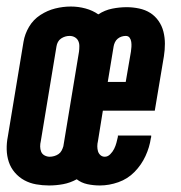

<svg xmlns="http://www.w3.org/2000/svg" viewBox="-33 -560 553 588"><path d="M117 8Q97 8 77.5 4.5Q58 1 41.5 -8Q25 -17 12.5 -31.5Q0 -46 -6 -64Q-12 -82 -12.5 -102Q-13 -122 -9 -142L39 -432Q43 -456 56 -478Q69 -500 90.5 -514Q112 -528 136 -534Q160 -540 184 -540Q207 -540 229 -534Q251 -528 268 -516Q288 -529 310.5 -533.5Q333 -538 355 -538Q374 -538 393 -534Q412 -530 427 -520.5Q442 -511 452.5 -496Q463 -481 467.5 -463Q472 -445 472 -426Q472 -407 469 -388L441 -221H282L267 -128Q265 -120 265 -112Q265 -104 267 -97Q269 -90 274.5 -85Q280 -80 288 -80Q297 -80 304.5 -87.5Q312 -95 316.5 -104Q321 -113 323.5 -122.5Q326 -132 328 -141Q328 -142 328 -143Q328 -144 328 -145H430Q430 -143 430 -141Q430 -139 429 -137Q425 -109 412.5 -82Q400 -55 379 -33.5Q358 -12 329.5 -2Q301 8 273 8Q253 8 234.5 4Q216 0 202 -11Q182 0 160.5 4Q139 8 117 8ZM297 -309H352L368 -402Q369 -409 369.5 -416.5Q370 -424 369 -431.5Q368 -439 364 -444.5Q360 -450 352 -450Q346 -450 339.5 -448Q333 -446 327.5 -441.5Q322 -437 319 -430.5Q316 -424 315 -418ZM119 -80Q126 -80 133 -82Q140 -84 146 -88Q152 -92 155.5 -98.5Q159 -105 161 -112L209 -402Q210 -410 210 -419Q210 -428 206.5 -435Q203 -442 196 -446Q189 -450 180 -450Q173 -450 166.5 -448Q160 -446 154 -442Q148 -438 144.5 -431.5Q141 -425 140 -418L92 -128Q90 -120 90 -111.5Q90 -103 93 -95.5Q96 -88 103.5 -84Q111 -80 119 -80Z"/></svg>

Font: Iosevka Curly Oblique
Style: Bold
Weight: 700
Italic angle: -9°
Monospace: yes
Designer: Belleve Invis
Foundry: Belleve Invis
Version: Version 11.1.0; ttfautohint (v1.8.3)